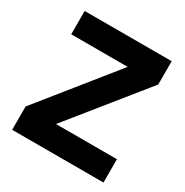

<svg xmlns="http://www.w3.org/2000/svg" viewBox="-161 -830 929 963"><g transform="rotate(30 303.5 -349.0)"><path d="M568 0H39V-135L383 -563H56V-698H560V-563L215 -135H568Z"/></g></svg>

Font: IBM Plex Sans Arabic
Style: Bold
Weight: 700
Designer: Mike Abbink, Paul van der Laan, Pieter van Rosmalen, Wael Morcos, Khajak Apelian
Foundry: Bold Monday
Version: Version 1.2